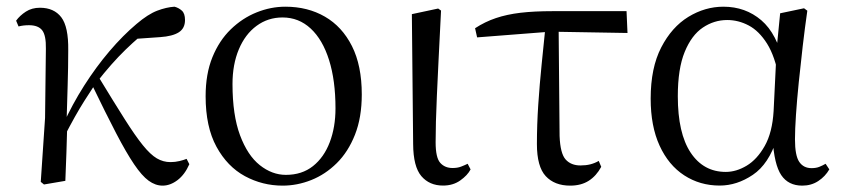

<svg xmlns="http://www.w3.org/2000/svg" viewBox="-20 -551 2568 585"><path d="M114 11.1 104.2 3.1 117.3 -191.8 119.8 -402.2Q120.6 -443.1 108.6 -458.6Q96.6 -474.2 68.2 -474.2Q59.6 -474.2 52 -473.3Q44.3 -472.4 36.5 -470.4L29.1 -488Q40.4 -503.6 58.7 -515.5Q77 -527.4 101.6 -527.4Q144.5 -527.4 166.7 -498.4Q188.9 -469.3 187.9 -397.8Q187.9 -346.1 186.1 -289.8Q184.3 -233.4 182.8 -177.6L185 -174.4Q183.8 -130 182.4 -86.7Q181.1 -43.4 179.1 0ZM172.7 -128.6 158.1 -155.3H165.2L172.1 -171Q200 -232.9 236.3 -289.9Q272.5 -346.8 313.6 -395.1Q354.8 -443.4 396.1 -478.1Q430.9 -507.7 458.9 -518.4Q486.8 -529 511.7 -530.6Q524.6 -527.2 534.2 -518.5Q543.7 -509.8 543.7 -489.9Q543.7 -464.7 524.8 -452.6Q505.9 -440.5 468.1 -437.9L378.1 -431.6L450.1 -474.7Q405.4 -441.2 362.4 -399.5Q319.4 -357.7 274.8 -300.4L269.2 -293.4Q251.3 -266.1 236.9 -243.4Q222.6 -220.8 207.8 -194.4Q193 -168.1 172.7 -128.6ZM475.4 14.6Q453.6 14.6 432.9 -0.4Q412.3 -15.4 388.6 -50.5Q364.8 -85.6 333.6 -145.5Q302.4 -205.4 258.8 -295.8L280 -317.2Q327.7 -238.7 359.9 -188Q392 -137.3 415.2 -108.6Q438.4 -79.9 457.8 -68.5Q477.2 -57.1 499.3 -57.1Q514 -57.1 526.9 -60.3Q539.9 -63.4 548.5 -67L556.9 -50.7Q543.1 -19.1 520.9 -2.2Q498.7 14.6 475.4 14.6Z M841.1 14.6Q779.7 14.6 726.2 -14.3Q672.7 -43.3 639.6 -103.8Q606.5 -164.4 606.5 -258Q606.5 -325.8 627.2 -376.7Q647.9 -427.5 683.1 -461.6Q718.4 -495.8 761.7 -513.2Q804.9 -530.6 849.5 -530.6Q917.5 -530.6 969.9 -500.3Q1022.4 -470 1052.4 -410.5Q1082.3 -351.1 1082.3 -263.4Q1082.3 -193 1061.6 -140.7Q1040.9 -88.3 1006.1 -53.9Q971.2 -19.4 928.3 -2.4Q885.5 14.6 841.1 14.6ZM851 -18.2Q900 -18.2 933.6 -44.9Q967.2 -71.6 984.7 -117.6Q1002.2 -163.6 1002.2 -220.9Q1002.2 -306 982.6 -368.1Q963.1 -430.2 926.7 -464Q890.4 -497.8 840.8 -497.8Q796.4 -497.8 761.7 -472.2Q727 -446.7 707.7 -400.7Q688.4 -354.8 688.4 -294.9Q688.4 -200.6 711.3 -139Q734.3 -77.4 771.6 -47.8Q808.9 -18.2 851 -18.2Z M1329.8 14.4Q1288.3 14.4 1263.7 -14.5Q1239.2 -43.4 1238.8 -111.9L1234.9 -507.9L1315 -525L1323.8 -518.8Q1319.3 -430.3 1316.2 -367.2Q1313.1 -304.2 1311.1 -259Q1309.1 -213.9 1308.2 -180.2Q1307.3 -146.5 1307.3 -117.6Q1307.3 -70.5 1321.4 -54.8Q1335.4 -39.1 1359 -39.1Q1373.8 -39.1 1384.5 -43.2Q1395.3 -47.3 1404.9 -52L1413.8 -34.8Q1404.5 -16.9 1382.5 -1.3Q1360.5 14.4 1329.8 14.4Z M1433.7 -437.1 1427.5 -465Q1457.8 -484.8 1491 -495.9Q1524.2 -507.1 1565.9 -512.1Q1607.6 -517 1663.4 -517H1889L1891.9 -450.5L1657.4 -454.5ZM1717.2 14.6Q1669.7 14.6 1642.8 -14.3Q1615.9 -43.2 1615.9 -112.1Q1615.9 -170.4 1620 -232.2Q1624.1 -293.9 1630.4 -355.7Q1636.8 -417.4 1642.5 -474.9H1682L1685 -136.8Q1687 -83.2 1703.5 -65Q1719.9 -46.9 1748.5 -46.9Q1765.3 -46.9 1778.7 -50.3Q1792.1 -53.7 1804.3 -60.7L1811.9 -42.7Q1797 -15 1773.8 -0.2Q1750.6 14.6 1717.2 14.6Z M2172.8 14.4Q2112.7 14.4 2064.8 -16.7Q2016.9 -47.8 1989.7 -107.2Q1962.5 -166.5 1962.5 -250.6Q1962.5 -344.2 1994.6 -406.4Q2026.6 -468.5 2077.3 -499.6Q2128.1 -530.6 2184.2 -530.6Q2251.2 -530.6 2299.5 -489.4Q2347.8 -448.1 2367.7 -358.5H2375.3L2353.5 -312.6Q2341.5 -379.3 2317.1 -418.1Q2292.6 -456.9 2261.2 -473.4Q2229.8 -490 2195.7 -490Q2155.8 -490 2121.5 -467Q2087.2 -444 2066.2 -392.9Q2045.2 -341.7 2045.2 -257.8Q2045.2 -144.9 2084.3 -86Q2123.4 -27.2 2191.4 -27.2Q2223.3 -27.2 2255 -46.2Q2286.8 -65.2 2310.1 -106.4Q2333.3 -147.6 2337.1 -212.9L2346.4 -403.1L2357 -510.5L2429.8 -525.8L2439.8 -518.4Q2432.4 -466.9 2425.8 -410.4Q2419.2 -353.9 2413.7 -299.8Q2408.2 -245.7 2405.2 -200.8Q2402.2 -155.9 2402.2 -126.6Q2402.2 -76.9 2415.2 -57.8Q2428.2 -38.7 2452.6 -38.7Q2466.4 -38.7 2476.2 -42.6Q2486 -46.5 2495.5 -52L2506.8 -34.9Q2494.5 -13.4 2473.2 0.6Q2451.9 14.6 2424.4 14.6Q2382 14.6 2360.4 -17.4Q2338.8 -49.4 2334.1 -127.8L2346.9 -128.2Q2322.3 -50.9 2273.8 -18.3Q2225.4 14.4 2172.8 14.4Z"/></svg>

Font: Noto Serif JP
Style: Regular
Weight: 200
Designer: Ryoko NISHIZUKA 西塚涼子 (kana & ideographs); Frank Grießhammer (Latin, Greek & Cyrillic); Wenlong ZHANG 张文龙 (bopomofo); San
Foundry: Adobe
Version: Version 2.001;hotconv 1.1.0;makeotfexe 2.6.0